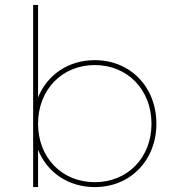

<svg xmlns="http://www.w3.org/2000/svg" viewBox="-20 -762 709 782"><path d="M366 -517C258 -517 172 -457 135 -365V-742H115V0H135V-152C172 -60 258 0 366 0C511 0 617 -109 617 -258C617 -408 511 -517 366 -517ZM366 -20C232 -20 135 -120 135 -258C135 -396 232 -497 366 -497C500 -497 597 -396 597 -258C597 -120 500 -20 366 -20Z"/></svg>

Font: Montserrat Thin
Style: Regular
Weight: 250
Designer: Julieta Ulanovsky
Foundry: Julieta Ulanovsky
Version: Version 4.000